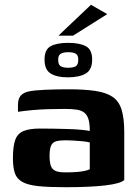

<svg xmlns="http://www.w3.org/2000/svg" viewBox="-20 -777 574 802"><path d="M253 5Q183 5 140 0.5Q97 -4 73.5 -17Q50 -30 42 -54Q34 -78 34 -116Q34 -167 44 -193.5Q54 -220 79 -230Q104 -240 146 -240Q171 -240 203.5 -239.5Q236 -239 267.5 -238Q299 -237 322.5 -234.5Q346 -232 355 -230Q355 -261 349.5 -279Q344 -297 332 -306.5Q320 -316 300 -319Q280 -322 251 -322Q216 -322 181.5 -321Q147 -320 114.5 -317Q82 -314 55 -310V-338Q55 -365 67 -378Q79 -391 100 -395Q123 -400 168.5 -402Q214 -404 267 -404Q334 -404 379.5 -397Q425 -390 451 -372Q477 -354 488 -318.5Q499 -283 499 -224V-25Q483 -10 419.5 -2.5Q356 5 253 5ZM252 -57Q280 -57 299.5 -58.5Q319 -60 333 -63Q347 -66 355 -70V-182Q344 -185 324.5 -187Q305 -189 285 -190Q265 -191 254 -191Q230 -191 215 -187Q200 -183 193.5 -169Q187 -155 187 -126Q187 -101 192 -85.5Q197 -70 211 -63.5Q225 -57 252 -57ZM263 -454Q217 -454 191.5 -470Q166 -486 166 -528Q166 -570 191.5 -584Q217 -598 265 -598Q312 -598 338.5 -584Q365 -570 365 -528Q365 -486 338.5 -470Q312 -454 263 -454ZM265 -494Q285 -494 296 -500Q307 -506 307 -528Q307 -547 296 -553Q285 -559 265 -559Q246 -559 234.5 -553Q223 -547 223 -528Q223 -506 234 -500Q245 -494 265 -494ZM224 -628 360 -757 428 -718 285 -628Z"/></svg>

Font: Genos Thin
Style: Bold
Weight: 700
Version: Version 1.010